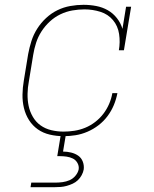

<svg xmlns="http://www.w3.org/2000/svg" viewBox="-20 -558 640 798"><path d="M244 8Q215 8 187 1.5Q159 -5 137 -20.5Q115 -36 100.5 -59Q86 -82 79.5 -109Q73 -136 73.5 -165Q74 -194 79 -223L97 -333Q102 -360 110.5 -387Q119 -414 134.5 -438.5Q150 -463 171.5 -483Q193 -503 218.5 -515.5Q244 -528 272 -533Q300 -538 327 -538Q354 -538 380 -533Q406 -528 428 -515.5Q450 -503 466 -482.5Q482 -462 489 -438L504 -530H525L495 -349H474Q480 -383 475 -416.5Q470 -450 449.5 -474.5Q429 -499 397 -509Q365 -519 331 -519Q306 -519 280.5 -514.5Q255 -510 231 -498.5Q207 -487 187 -468.5Q167 -450 152.5 -427.5Q138 -405 130 -380Q122 -355 118 -330L100 -220Q95 -194 94.5 -168Q94 -142 99 -118Q104 -94 116.5 -72.5Q129 -51 148.5 -37Q168 -23 193 -17Q218 -11 244 -11Q266 -11 289 -14.5Q312 -18 334 -27Q356 -36 375.5 -51Q395 -66 409.5 -85Q424 -104 433.5 -126Q443 -148 447 -171H468Q463 -145 453 -121Q443 -97 427 -75.5Q411 -54 389.5 -37.5Q368 -21 343.5 -10.5Q319 0 294 4Q269 8 244 8ZM107 220 110 201H210Q225 201 240 199Q255 197 269 191Q283 185 293.5 172.5Q304 160 307 146Q309 132 302 119.5Q295 107 283 101Q271 95 257 93Q243 91 229 91H218L233 0H254L242 72Q259 72 275.5 76Q292 80 305 89Q318 98 324 113.5Q330 129 328 146Q326 158 319.5 170Q313 182 303.5 191Q294 200 282 205.5Q270 211 257.5 214.5Q245 218 232.5 219Q220 220 207 220Z"/></svg>

Font: Iosevka Curly Slab ThExObl
Style: Regular
Weight: 100
Width: 7
Italic angle: -9°
Monospace: yes
Designer: Belleve Invis
Foundry: Belleve Invis
Version: Version 11.1.0; ttfautohint (v1.8.3)